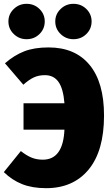

<svg xmlns="http://www.w3.org/2000/svg" viewBox="-20 -964 584 1004"><path d="M524 -360Q524 -175 443.5 -77.5Q363 20 221 20Q149 20 96 -1Q43 -22 0 -64L89 -174Q118 -151 144.5 -140Q171 -129 204 -129Q310 -129 317 -286H103V-424H317Q311 -500 286 -535.5Q261 -571 215 -571Q182 -571 156.5 -559Q131 -547 102 -521L6 -633Q54 -675 106.5 -695.5Q159 -716 234 -716Q373 -716 448.5 -624.5Q524 -533 524 -360ZM214 -852Q214 -813 186.5 -786Q159 -759 119 -759Q80 -759 52 -786Q24 -813 24 -852Q24 -890 52 -917Q80 -944 119 -944Q159 -944 186.5 -917Q214 -890 214 -852ZM459 -852Q459 -813 431.5 -786Q404 -759 364 -759Q325 -759 297 -786Q269 -813 269 -852Q269 -890 297 -917Q325 -944 364 -944Q404 -944 431.5 -917Q459 -890 459 -852Z"/></svg>

Font: Fira Sans Black
Style: Regular
Weight: 900
Designer: Carrois Corporate & Edenspiekermann AG
Foundry: Carrois Corporate GbR & Edenspiekermann AG
Version: Version 4.203